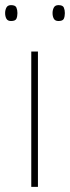

<svg xmlns="http://www.w3.org/2000/svg" viewBox="-32 -729 273 749"><path d="M116 0H90V-528H116ZM-12 -678Q-12 -690 -7 -699.5Q-2 -709 11 -709Q28 -709 32 -699.5Q36 -690 36 -678Q36 -665 32 -656Q28 -647 11 -647Q-2 -647 -7 -656Q-12 -665 -12 -678ZM173 -678Q173 -690 178 -699.5Q183 -709 196 -709Q213 -709 217 -699.5Q221 -690 221 -678Q221 -665 217 -656Q213 -647 196 -647Q183 -647 178 -656Q173 -665 173 -678Z"/></svg>

Font: Noto Sans Thin
Style: Regular
Weight: 100
Designer: Monotype Design Team
Foundry: Monotype Imaging Inc.
Version: Version 2.007